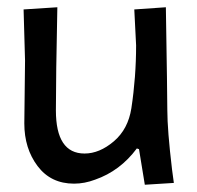

<svg xmlns="http://www.w3.org/2000/svg" viewBox="-20 -501 542 529"><path d="M47 -161 49 -334 45 -475 138 -481Q134 -289 134 -197Q134 -78 213 -78Q254 -78 293.5 -111.5Q333 -145 342 -203Q355 -289 355 -376L350 -475L437 -481Q441 -236 441 -198Q441 -143 454 -34L459 3L379 8L363 -90L357 -92Q311 -30 242 -6Q213 5 184 5Q120 5 83.5 -43.5Q47 -92 47 -161Z"/></svg>

Font: Fresca
Style: Regular
Weight: 400
Designer: Iván Moreno
Foundry: Fontstage
Version: Version 1.001